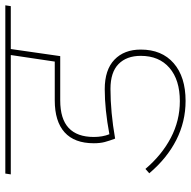

<svg xmlns="http://www.w3.org/2000/svg" viewBox="-18 -702 700 703"><g transform="rotate(-90 331.5 -351.0)"><path d="M181 -357Q181 -325 191 -300Q282 -317 356 -317Q427 -317 464 -281.5Q501 -246 501 -185Q501 -108 451 -64.5Q401 -21 313 -21Q237 -21 170 -55Q103 -89 48 -154L64 -168Q115 -108 178 -75Q241 -42 312 -42Q390 -42 434 -80Q478 -118 478 -185Q478 -237 448 -266.5Q418 -296 357 -296Q272 -296 175 -279Q167 -300 162.5 -317Q158 -334 158 -357Q158 -428 198 -464Q238 -500 315 -500H457L481 -661H44L47 -681H663L660 -661H503L477 -480H315Q247 -480 214 -449Q181 -418 181 -357Z"/></g></svg>

Font: FiraGO Thin
Style: Italic
Weight: 100
Italic angle: -8°
Designer: bBox Type GmbH
Foundry: bBox Type GmbH
Version: Version 1.001